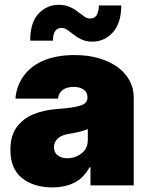

<svg xmlns="http://www.w3.org/2000/svg" viewBox="-20 -786 631 814"><path d="M24.1 -150.6Q24.1 -210.6 50.8 -247.2Q78.5 -283.7 122.5 -301.8Q166.5 -320 224.4 -323.9Q258.9 -326.3 283 -330.1Q307.2 -333.8 322.1 -338.8Q350.9 -348.4 350.9 -372.2V-373.6Q350.9 -394.9 334.5 -406.2Q318.2 -417.6 292.6 -417.6Q264.6 -417.6 247 -405.5Q229.4 -393.5 225.9 -367.9H45.5Q49 -417.6 77.4 -459.9Q91.6 -480.8 112.2 -498Q132.8 -515.3 160 -527.3Q187.1 -539.4 221.1 -546Q255 -552.6 295.5 -552.6Q354 -552.6 400.6 -538.7Q447.1 -524.9 479.6 -500.7Q512.1 -476.6 529.5 -443.9Q546.9 -411.2 546.9 -373.6V0H363.6V-76.7H359.4Q334.5 -30.9 294.7 -11.2Q255 8.5 201.7 8.5Q123.6 8.5 73.9 -30.5Q24.1 -69.6 24.1 -150.6ZM143.1 -728Q178.3 -765.3 228.7 -765.6Q243.6 -765.6 255.5 -763Q267.4 -760.3 278.2 -755.5Q289.1 -750.7 299.2 -743.8Q309.3 -736.9 320.3 -728.3Q331.3 -719.8 340.9 -713.6Q350.5 -707.4 360.8 -707.4Q381.4 -707.7 390.1 -722.3Q398.8 -736.9 399.1 -762.8H494.3Q493.3 -686.8 458.5 -648.8Q422.9 -609.4 371.1 -609.4Q357.6 -609.4 346.1 -612Q334.5 -614.7 324 -619.5Q313.6 -624.3 303.6 -631Q293.7 -637.8 283.4 -646Q272.4 -654.8 262.4 -661.2Q252.5 -667.6 241.5 -667.6Q204.5 -667.6 204.5 -613.6H108Q108 -690.7 143.1 -728ZM265.6 -115.1Q298.7 -115.1 325.6 -135.7Q352.3 -155.9 352.3 -193.2V-238.6Q337.4 -232.6 318 -227.6Q298.7 -222.7 274.1 -218.8Q240.1 -213.8 224.4 -198.3Q208.8 -182.9 208.8 -161.9Q208.8 -139.2 224.8 -127.1Q240.8 -115.1 265.6 -115.1Z"/></svg>

Font: Inter P Black
Style: Regular
Weight: 900
Designer: Rasmus Andersson
Foundry: rsms
Version: Version 3.018;git-588b23468